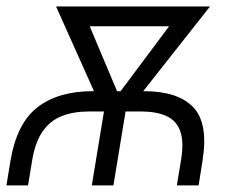

<svg xmlns="http://www.w3.org/2000/svg" viewBox="-21 -562 710 582"><path d="M-1.5 0 10.7 -74.2Q29.8 -188.5 93 -237.1Q156.2 -285.6 259.3 -285.6H415.5Q518.1 -285.6 564.7 -237.1Q611.3 -188.5 592.8 -74.2L581.1 0H515.1L527.3 -74.2Q537.1 -130.9 525.6 -163.6Q514.2 -196.3 483.6 -210.2Q453.1 -224.1 405.8 -224.1H249Q201.7 -224.1 166.3 -210.2Q130.9 -196.3 108.2 -163.6Q85.4 -130.9 76.2 -74.2L64 0ZM257.3 0 302.7 -275.9H368.2L322.8 0ZM290.5 -226.1 148.9 -542.5H225.6L352.1 -242.2L338.4 -226.1ZM320.3 -226.1 313.5 -244.1 536.6 -542.5H615.7L366.2 -226.1ZM197.3 -482.4 207 -542.5H567.4L557.1 -482.4Z"/></svg>

Font: Inter 16pt Light
Style: Italic
Weight: 300
Italic angle: -9.3988°
Version: Version 4.001;git-66647c0bb